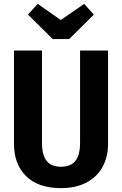

<svg xmlns="http://www.w3.org/2000/svg" viewBox="-20 -952 628 988"><path d="M536 -210Q536 -146 508.5 -94.5Q481 -43 426.5 -13.5Q372 16 294 16Q176 16 114 -46Q52 -108 52 -210V-692H196V-217Q196 -155 219.5 -124.5Q243 -94 294 -94Q345 -94 368.5 -124.5Q392 -155 392 -217V-692H536ZM463 -877 336 -751H251L124 -877L174 -932L293 -849L413 -932Z"/></svg>

Font: Fira Sans Condensed SemiBold
Style: Regular
Weight: 600
Width: 3
Designer: bBox Type GmbH & Carrois Corporate GbR & Edenspiekermann AG
Foundry: bBox Type GmbH & Carrois Corporate GbR & Edenspiekermann AG
Version: Version 4.301